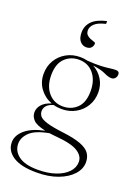

<svg xmlns="http://www.w3.org/2000/svg" viewBox="-174 -752 788 1090"><g transform="rotate(20 220.0 -207.5)"><path d="M203.5 -122Q177.5 -122 153.5 -128.5Q125 -119.5 113 -105.2Q101 -91 101 -73.5Q101 -57 111.2 -43.5Q121.5 -30 154.8 -19.2Q188 -8.5 257.5 0Q327 8.5 366.2 23.5Q405.5 38.5 421.5 61Q437.5 83.5 437.5 115Q437.5 155 406.8 189.2Q376 223.5 321 244.2Q266 265 192 265Q98.5 265 50.5 233.8Q2.5 202.5 2.5 151Q2.5 110 41.5 75.8Q80.5 41.5 158.5 25Q103 13 84 -7.2Q65 -27.5 65 -52Q65 -78.5 83.8 -99.8Q102.5 -121 140 -133Q95 -150 67.2 -188Q39.5 -226 39.5 -275.5Q39.5 -321.5 61 -357.8Q82.5 -394 119.8 -415Q157 -436 203.5 -436Q226.5 -436 247.5 -430.5Q297.5 -427 329 -428.5Q360.5 -430 380.8 -433Q401 -436 418 -436Q439.5 -436 439.5 -417Q439.5 -403 430.8 -393.2Q422 -383.5 409 -383.5Q390.5 -383.5 363.8 -396.5Q337 -409.5 287.5 -415.5Q324 -396 345.8 -361Q367.5 -326 367.5 -282Q367.5 -236.5 346 -200.2Q324.5 -164 287.2 -143Q250 -122 203.5 -122ZM205 -138.5Q255.5 -138.5 289.8 -172Q324 -205.5 324 -274Q324 -339.5 290.5 -379.5Q257 -419.5 202 -419.5Q152 -419.5 117.2 -385.8Q82.5 -352 82.5 -283.5Q82.5 -218 116.5 -178.2Q150.5 -138.5 205 -138.5ZM39.5 146Q39.5 190.5 77.8 219.2Q116 248 194.5 248Q254.5 248 300.5 232.2Q346.5 216.5 372.5 189Q398.5 161.5 398.5 126.5Q398.5 91 360.5 66.8Q322.5 42.5 225.5 34.5Q205 33 187.5 30Q105.5 45 72.5 76.8Q39.5 108.5 39.5 146ZM254.5 -537Q254.5 -521 244.5 -510.2Q234.5 -499.5 214.5 -499.5Q192.5 -499.5 177 -517.2Q161.5 -535 161.5 -570Q161.5 -610 188.5 -638Q215.5 -666 276 -680V-663Q229.5 -652 210.2 -633.5Q191 -615 191 -594.5Q191 -576.5 200.5 -566.8Q210 -557 222.8 -552.2Q235.5 -547.5 245 -544.5Q254.5 -541.5 254.5 -537Z"/></g></svg>

Font: Newsreader Text ExtraLight
Style: Regular
Weight: 275
Designer: Hugues Gentile
Foundry: Production Type
Version: Version 1.001